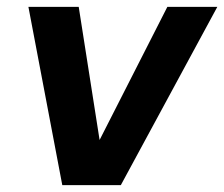

<svg xmlns="http://www.w3.org/2000/svg" viewBox="-20 -541 655 561"><path d="M162 0 63 -521H210L271 -132L469 -521H615L333 0Z"/></svg>

Font: DM Sans 10pt ExtraBold
Style: Italic
Weight: 800
Italic angle: -10°
Version: Version 4.004;gftools[0.9.30]